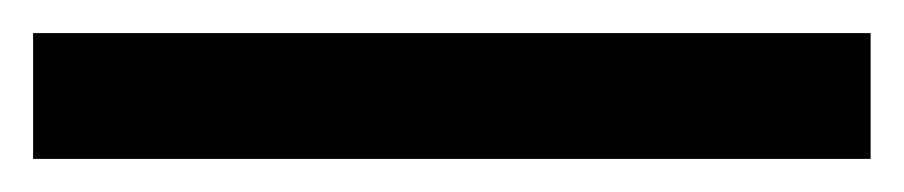

<svg xmlns="http://www.w3.org/2000/svg" viewBox="-23 -856 546 116"><path d="M503 -760H-3V-836H503Z"/></svg>

Font: Noto Sans Lao Looped Medium
Style: Regular
Weight: 500
Designer: Mark Frömberg, Ben Mitchell
Foundry: The Fontpad Ltd
Version: Version 1.002; ttfautohint (v1.8.4.7-5d5b)